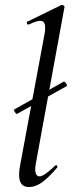

<svg xmlns="http://www.w3.org/2000/svg" viewBox="-20 -745 292 774"><path d="M48 -286Q44 -286 39 -294.5Q34 -303 38 -304L237 -416H238Q242 -416 247 -408Q252 -400 249 -398L49 -286ZM57 -40Q57 -59 63 -89L160 -610Q162 -619 162 -634Q162 -661 142 -661Q126 -661 96 -646H95Q90 -646 88.5 -651.5Q87 -657 91 -658L228 -725H230Q234 -725 237.5 -722Q241 -719 240 -717L125 -89Q122 -74 122 -63Q122 -34 140 -34Q157 -34 202 -77Q204 -79 206 -79Q209 -79 211 -75.5Q213 -72 210 -69Q176 -29 149.5 -10Q123 9 97 9Q77 9 67 -3Q57 -15 57 -40Z"/></svg>

Font: Cormorant Infant Medium
Style: Italic
Weight: 500
Italic angle: -10°
Designer: Christian Thalmann (Catharsis Fonts)
Foundry: Catharsis Fonts
Version: Version 4.000